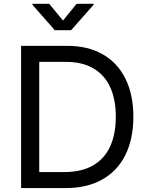

<svg xmlns="http://www.w3.org/2000/svg" viewBox="-20 -962 762 982"><path d="M139.2 0V-82H309.1Q396.5 -82 455.3 -115.7Q514.2 -149.4 543.2 -212.6Q572.3 -275.9 572.3 -365.2Q572.3 -453.1 543.7 -515.9Q515.1 -578.6 458 -612.1Q400.9 -645.5 317.9 -645.5H135.3V-727.5H324.2Q429.7 -727.5 505.6 -684.1Q581.5 -640.6 621.8 -559.1Q662.1 -477.5 662.1 -365.2Q662.1 -251.5 621.3 -169.4Q580.6 -87.4 502.7 -43.7Q424.8 0 314.9 0ZM180.7 0H87.9V-727.5H180.7ZM302.2 -856.9 371.6 -942.4H459V-938L343.8 -807.6H260.3L145.5 -938V-942.4H231.9Z"/></svg>

Font: Raveo Variable
Style: Regular
Weight: 400
Designer: Jakub Foglar, Rasmus Andersson (Inter)
Foundry: Jakubfoglar.com
Version: Version 1.000;Glyphs 3.2.3 (3260)